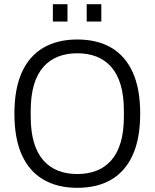

<svg xmlns="http://www.w3.org/2000/svg" viewBox="-20 -887 740 919"><path d="M350 12Q255 12 187.5 -27.5Q120 -67 84.5 -145.5Q49 -224 49 -343Q49 -462 84.5 -540.5Q120 -619 187.5 -658.5Q255 -698 350 -698Q446 -698 513 -658.5Q580 -619 615.5 -540.5Q651 -462 651 -343Q651 -224 615.5 -145.5Q580 -67 513 -27.5Q446 12 350 12ZM350 -54Q401 -54 442 -70Q483 -86 512.5 -119.5Q542 -153 557.5 -205Q573 -257 573 -330V-356Q573 -429 557.5 -481Q542 -533 512.5 -566.5Q483 -600 442 -616Q401 -632 350 -632Q299 -632 258 -616Q217 -600 187.5 -566.5Q158 -533 142.5 -481Q127 -429 127 -356V-330Q127 -257 142.5 -205Q158 -153 187.5 -119.5Q217 -86 258 -70Q299 -54 350 -54ZM233 -784V-867H303V-784ZM395 -784V-867H465V-784Z"/></svg>

Font: Archivo SemiCondensed Light
Style: Regular
Weight: 300
Width: 4
Designer: Hector Gatti
Foundry: Omnibus-Type
Version: Version 2.001